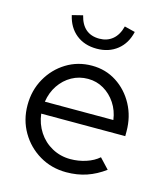

<svg xmlns="http://www.w3.org/2000/svg" viewBox="-110 -813 785 907"><g transform="rotate(15 282.0 -359.5)"><path d="M298 9Q226 9 167.5 -25.5Q109 -60 74.5 -119Q40 -178 40 -251Q40 -323 73 -381.5Q106 -440 162 -474.5Q218 -509 287 -509Q354 -509 407.5 -474.5Q461 -440 492.5 -381.5Q524 -323 524 -251V-228H113Q119 -179 144.5 -140Q170 -101 211 -78.5Q252 -56 301 -56Q340 -56 377 -68Q414 -80 439 -102L485 -53Q443 -22 397.5 -6.5Q352 9 298 9ZM115 -287H450Q444 -332 420.5 -367.5Q397 -403 362 -423.5Q327 -444 285 -444Q242 -444 206 -424Q170 -404 146 -368.5Q122 -333 115 -287ZM286 -592Q226 -592 185.5 -624.5Q145 -657 132 -715L184 -728Q205 -641 286 -641Q324 -641 350.5 -663Q377 -685 388 -728L440 -715Q427 -657 386 -624.5Q345 -592 286 -592Z"/></g></svg>

Font: Red Hat Display
Style: Regular
Weight: 300
Designer: Pentagram, MCKL
Foundry: Pentagram, MCKL
Version: Version 1.023